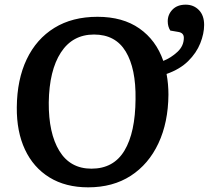

<svg xmlns="http://www.w3.org/2000/svg" viewBox="-20 -788 895 823"><path d="M358 15Q261 15 192 -27.5Q123 -70 87 -147Q51 -224 52 -328Q53 -447 94.5 -534Q136 -621 213 -668.5Q290 -716 398 -716Q506 -716 577.5 -666Q649 -616 680 -527Q713 -540 740.5 -565.5Q768 -591 768 -626Q768 -647 745 -651L710 -657Q699 -674 699 -697Q699 -726 719.5 -747Q740 -768 776 -768Q810 -768 832.5 -745Q855 -722 855 -681Q855 -644 838.5 -602.5Q822 -561 786.5 -526Q751 -491 694 -471Q702 -428 702 -382Q701 -263 659 -173.5Q617 -84 540.5 -34.5Q464 15 358 15ZM372 -65Q467 -65 513.5 -142.5Q560 -220 561 -363Q563 -494 519 -567Q475 -640 383 -640Q291 -640 241 -563Q191 -486 189 -349Q188 -217 234.5 -141Q281 -65 372 -65Z"/></svg>

Font: Literata 12pt SemiBold
Style: Italic
Weight: 600
Italic angle: -2°
Designer: Latin by Veronika Burian and Jose Scaglione. Greek by Irene Vlachou. Cyrillic by Vera Evstafieva
Foundry: TypeTogether
Version: Version 3.002